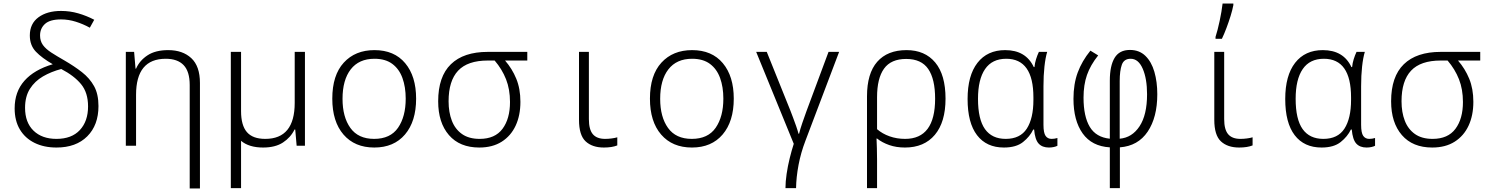

<svg xmlns="http://www.w3.org/2000/svg" viewBox="-20 -826 8440 1088"><path d="M300 10Q229 10 175.5 -16.5Q122 -43 92.5 -92.5Q63 -142 63 -212Q63 -306 118.5 -368.5Q174 -431 279 -462Q218 -497 183.5 -533Q149 -569 149 -625Q149 -692 198 -728Q247 -764 326 -764Q376 -764 423 -750.5Q470 -737 514 -714L489 -669Q451 -690 409.5 -703Q368 -716 326 -716Q263 -716 235 -690.5Q207 -665 207 -625Q207 -593 223.5 -570.5Q240 -548 271 -528Q302 -508 344 -484Q401 -451 444.5 -417Q488 -383 513 -338Q538 -293 538 -225Q538 -117 474.5 -53.5Q411 10 300 10ZM300 -39Q386 -39 432.5 -89Q479 -139 479 -223Q479 -301 439.5 -349Q400 -397 327 -435Q270 -420 223.5 -393Q177 -366 149.5 -322.5Q122 -279 122 -215Q122 -132 170 -85.5Q218 -39 300 -39Z M693 0V-532H740L748 -437H751Q771 -483 816 -512.5Q861 -542 933 -542Q1015 -542 1064 -496.5Q1113 -451 1113 -356V242H1055V-344Q1055 -421 1020.5 -457Q986 -493 919 -493Q751 -493 751 -289V0Z M1288 240V-532H1346V-196Q1346 -116 1379 -77.5Q1412 -39 1483 -39Q1650 -39 1650 -243V-532H1708V0H1661L1653 -92H1649Q1627 -47 1583.5 -18.5Q1540 10 1471 10Q1391 10 1346 -28V240Z M2101 10Q1990 10 1926.5 -63.5Q1863 -137 1863 -267Q1863 -400 1928 -471Q1993 -542 2102 -542Q2214 -542 2276 -468Q2338 -394 2338 -267Q2338 -138 2275 -64Q2212 10 2101 10ZM2100 -39Q2192 -39 2235.5 -102Q2279 -165 2279 -267Q2279 -333 2260.5 -384Q2242 -435 2203 -464Q2164 -493 2102 -493Q2014 -493 1967.5 -433Q1921 -373 1921 -266Q1921 -163 1965.5 -101Q2010 -39 2100 -39Z M2696 10Q2585 10 2524 -60.5Q2463 -131 2463 -252Q2463 -392 2535 -462Q2607 -532 2744 -532H2968V-483H2842Q2882 -437 2905.5 -380Q2929 -323 2929 -249Q2929 -172 2902 -114Q2875 -56 2823 -23Q2771 10 2696 10ZM2698 -39Q2785 -39 2827.5 -96Q2870 -153 2870 -248Q2870 -320 2847.5 -377Q2825 -434 2783 -483H2744Q2630 -483 2576 -425.5Q2522 -368 2522 -252Q2522 -190 2540.5 -142Q2559 -94 2598 -66.5Q2637 -39 2698 -39Z M3402 10Q3336 10 3298.5 -25Q3261 -60 3261 -147V-532H3317V-151Q3317 -92 3339.5 -65.5Q3362 -39 3409 -39Q3427 -39 3446 -41.5Q3465 -44 3478 -48V-2Q3448 10 3402 10Z M3901 10Q3790 10 3726.5 -63.5Q3663 -137 3663 -267Q3663 -400 3728 -471Q3793 -542 3902 -542Q4014 -542 4076 -468Q4138 -394 4138 -267Q4138 -138 4075 -64Q4012 10 3901 10ZM3900 -39Q3992 -39 4035.5 -102Q4079 -165 4079 -267Q4079 -333 4060.5 -384Q4042 -435 4003 -464Q3964 -493 3902 -493Q3814 -493 3767.5 -433Q3721 -373 3721 -266Q3721 -163 3765.5 -101Q3810 -39 3900 -39Z M4431 240Q4431 204 4437.5 159.5Q4444 115 4455 70.5Q4466 26 4478 -11L4265 -532H4325L4459 -199Q4465 -183 4474 -159.5Q4483 -136 4491.5 -111.5Q4500 -87 4505 -68H4508Q4514 -93 4526.5 -129.5Q4539 -166 4550 -196L4675 -532H4735L4544 -28Q4518 40 4505 109Q4492 178 4491 240Z M4893 -280Q4893 -410 4951 -476Q5009 -542 5117 -542Q5221 -542 5279.5 -472Q5338 -402 5338 -267Q5338 -134 5277.5 -62Q5217 10 5108 10Q5059 10 5019 -4Q4979 -18 4950 -41H4947Q4948 -16 4949 14Q4950 44 4950 80V240H4893ZM5109 -39Q5279 -39 5279 -267Q5279 -378 5240 -435Q5201 -492 5115 -492Q5029 -492 4989.5 -437Q4950 -382 4950 -275V-94Q4980 -68 5021 -53.5Q5062 -39 5109 -39Z M5669 10Q5570 10 5516.5 -60Q5463 -130 5463 -265Q5463 -398 5519 -470Q5575 -542 5676 -542Q5793 -542 5838 -446H5842Q5844 -468 5851 -490.5Q5858 -513 5867 -532H5914Q5904 -499 5898.5 -448.5Q5893 -398 5893 -337V-119Q5893 -73 5905 -56Q5917 -39 5939 -39Q5956 -39 5972 -44V0Q5965 4 5952 7Q5939 10 5924 10Q5886 10 5865.5 -12.5Q5845 -35 5840 -92H5835Q5816 -52 5777 -21Q5738 10 5669 10ZM5679 -39Q5761 -39 5798.5 -97Q5836 -155 5836 -260V-274Q5836 -493 5682 -493Q5602 -493 5562 -434.5Q5522 -376 5522 -266Q5522 -150 5561.5 -94.5Q5601 -39 5679 -39Z M6269 9Q6167 3 6115 -70Q6063 -143 6063 -266Q6063 -350 6087 -415Q6111 -480 6159 -539L6203 -512Q6159 -457 6139.5 -401Q6120 -345 6120 -273Q6120 -166 6155.5 -107Q6191 -48 6269 -40V-369Q6269 -453 6296 -498Q6323 -543 6383 -543Q6436 -543 6470.5 -509.5Q6505 -476 6521.5 -419Q6538 -362 6538 -292Q6538 -161 6483.5 -80Q6429 1 6326 9V240H6269ZM6325 -40Q6395 -46 6437.5 -110.5Q6480 -175 6480 -292Q6480 -380 6455.5 -436.5Q6431 -493 6387 -493Q6349 -493 6337 -459Q6325 -425 6325 -367Z M7002 10Q6936 10 6898.5 -25Q6861 -60 6861 -147V-532H6917V-151Q6917 -92 6939.5 -65.5Q6962 -39 7009 -39Q7027 -39 7046 -41.5Q7065 -44 7078 -48V-2Q7048 10 7002 10ZM6868 -617Q6880 -654 6891.5 -708Q6903 -762 6908 -806H6969V-797Q6964 -770 6953.5 -736Q6943 -702 6930 -667.5Q6917 -633 6904 -606H6868Z M7469 10Q7370 10 7316.5 -60Q7263 -130 7263 -265Q7263 -398 7319 -470Q7375 -542 7476 -542Q7593 -542 7638 -446H7642Q7644 -468 7651 -490.5Q7658 -513 7667 -532H7714Q7704 -499 7698.5 -448.5Q7693 -398 7693 -337V-119Q7693 -73 7705 -56Q7717 -39 7739 -39Q7756 -39 7772 -44V0Q7765 4 7752 7Q7739 10 7724 10Q7686 10 7665.5 -12.5Q7645 -35 7640 -92H7635Q7616 -52 7577 -21Q7538 10 7469 10ZM7479 -39Q7561 -39 7598.5 -97Q7636 -155 7636 -260V-274Q7636 -493 7482 -493Q7402 -493 7362 -434.5Q7322 -376 7322 -266Q7322 -150 7361.5 -94.5Q7401 -39 7479 -39Z M8096 10Q7985 10 7924 -60.5Q7863 -131 7863 -252Q7863 -392 7935 -462Q8007 -532 8144 -532H8368V-483H8242Q8282 -437 8305.5 -380Q8329 -323 8329 -249Q8329 -172 8302 -114Q8275 -56 8223 -23Q8171 10 8096 10ZM8098 -39Q8185 -39 8227.5 -96Q8270 -153 8270 -248Q8270 -320 8247.5 -377Q8225 -434 8183 -483H8144Q8030 -483 7976 -425.5Q7922 -368 7922 -252Q7922 -190 7940.5 -142Q7959 -94 7998 -66.5Q8037 -39 8098 -39Z"/></svg>

Font: Noto Sans Mono Light
Style: Regular
Weight: 300
Designer: Monotype Design Team
Foundry: Monotype Imaging Inc.
Version: Version 2.014; ttfautohint (v1.8.4.7-5d5b)